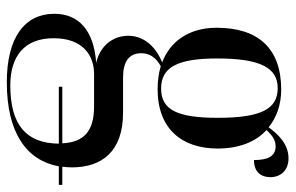

<svg xmlns="http://www.w3.org/2000/svg" viewBox="-168 -438 847 550"><g transform="rotate(90 255.0 -163.5)"><path d="M216 240C362 240 440 183 457 91H510V81H458C459 72 460 63 460 54C460 -32 415 -93 303 -93H203C157 -93 133 -110 133 -145C133 -167 143 -186 170 -201C190 -195 213 -192 236 -192C351 -192 406 -263 406 -364C406 -425 387 -473 353 -504C371 -523 383 -530 400 -530C426 -530 439 -511 439 -468C473 -468 488 -488 488 -515C488 -543 470 -567 434 -567C391 -567 363 -534 345 -510C317 -533 280 -546 237 -546C119 -546 60 -480 60 -361C60 -282 99 -228 159 -205C106 -183 83 -146 83 -108C83 -68 107 -29 160 -16C66 -9 20 35 20 104C20 188 87 240 216 240ZM234 -202C173 -202 148 -249 148 -363C148 -485 174 -536 233 -536C293 -536 318 -488 318 -364C318 -248 295 -202 234 -202ZM225 230C141 230 90 189 90 106C90 22 139 -10 193 -10H285C355 -10 388 18 391 81H229V91H392C391 184 339 230 225 230Z"/></g></svg>

Font: Noto Serif Display SemiCondensed
Style: Regular
Weight: 400
Width: 4
Designer: Monotype Design Team
Foundry: Monotype Imaging Inc.
Version: Version 2.009